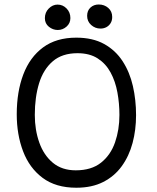

<svg xmlns="http://www.w3.org/2000/svg" viewBox="-20 -832 717 877"><path d="M328.5 25.5Q235 25.5 174.8 -19.5Q114.5 -64.5 85.5 -140.8Q56.5 -217 56.5 -310Q56.5 -413 86.5 -492Q116.5 -571 176.8 -615.5Q237 -660 328.5 -660Q403.5 -660 455.8 -631Q508 -602 540.2 -552.2Q572.5 -502.5 587 -439Q601.5 -375.5 601.5 -306Q601.5 -238.5 585.5 -178.8Q569.5 -119 536.2 -73Q503 -27 451.5 -0.8Q400 25.5 328.5 25.5ZM326 -54Q397.5 -54 441.5 -89Q485.5 -124 505.5 -181.8Q525.5 -239.5 525.5 -307Q525.5 -360 516.2 -410.2Q507 -460.5 485.2 -500.8Q463.5 -541 426.5 -565Q389.5 -589 334 -589Q264 -589 221 -552Q178 -515 158.5 -451.5Q139 -388 139 -307Q139 -238.5 159.5 -180.8Q180 -123 221.5 -88.5Q263 -54 326 -54ZM244 -695Q221.5 -695 203.2 -709.8Q185 -724.5 185 -749Q185 -775.5 202.8 -793.2Q220.5 -811 243 -811Q267 -811 284.2 -793.2Q301.5 -775.5 301.5 -749.5Q301.5 -726 284 -710.5Q266.5 -695 244 -695ZM439 -701.5Q414.5 -701.5 396.2 -718Q378 -734.5 378 -759.5Q378 -783.5 393.2 -797.5Q408.5 -811.5 431 -811.5Q456.5 -811.5 474.5 -795.8Q492.5 -780 492.5 -754.5Q492.5 -738 485.2 -726.2Q478 -714.5 466 -708Q454 -701.5 439 -701.5Z"/></svg>

Font: Grandstander Thin Light
Style: Regular
Weight: 300
Version: Version 1.200